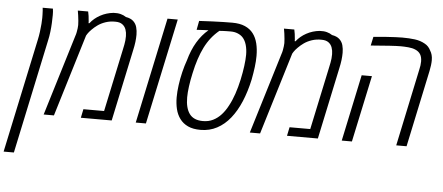

<svg xmlns="http://www.w3.org/2000/svg" viewBox="-98 -770 2623 1138"><g transform="rotate(5 1213.5 -200.5)"><path d="M-43 239.7 101.1 -438Q106.4 -461.9 109.6 -487.1Q112.8 -512.2 114.5 -533.9Q116.2 -555.7 116.2 -569.3Q116.2 -575.2 116 -587.6Q115.7 -600.1 115 -612.8Q114.3 -625.5 113.3 -629.9H174.3Q175.8 -620.6 176.3 -610.8Q176.8 -601.1 176.8 -591.8Q176.8 -570.3 175.5 -544.9Q174.3 -519.5 171.1 -491.9Q168 -464.4 161.6 -437L18.1 239.7Z M174.3 0 320.8 -480.5Q324.7 -491.2 326.9 -503.2Q329.1 -515.1 330.6 -526.4Q332 -537.6 332 -545.9Q332 -555.7 330.6 -571Q329.1 -586.4 326.9 -602.8Q324.7 -619.1 322.3 -631.3H383.8Q386.7 -617.7 388.7 -605.2Q390.6 -592.8 391.1 -581.5Q392.1 -576.7 392.1 -571.8Q392.1 -566.9 392.1 -562.5H397Q420.4 -592.8 456.3 -612.3Q492.2 -631.8 534.2 -636.2Q558.6 -637.7 577.1 -632.8Q595.7 -627.9 609.4 -618.2Q638.7 -613.3 654.3 -598.6Q669.9 -584 675.5 -563.2Q681.2 -542.5 681.2 -519Q681.2 -499 678.5 -476.1Q675.8 -453.1 668.9 -422.9L579.1 0H395.5L406.2 -51.8H529.3L608.4 -423.8Q612.3 -441.4 614.7 -454.3Q617.2 -467.3 618.4 -479.2Q619.6 -491.2 619.6 -504.9Q619.6 -526.4 613.3 -544.4Q606.9 -562.5 591.8 -573.7Q576.7 -585 550.8 -585Q520 -585.9 492.4 -576.7Q464.8 -567.4 444.8 -552.7Q427.2 -540 412.6 -525.1Q397.9 -510.3 390.6 -499L383.8 -487.8L235.4 0Z M722.2 0 856 -629.9H917L782.7 0Z M1107.9 9.8Q1063 9.8 1033 -4.4Q1002.9 -18.6 984.6 -43.5Q966.3 -68.4 958.5 -100.8Q950.7 -133.3 950.7 -170.4Q950.7 -203.6 956.1 -243.2Q961.4 -282.7 970.9 -322Q980.5 -361.3 992.2 -393.6Q1009.3 -456.1 1037.4 -503.2Q1065.4 -550.3 1104 -582.5Q1100.1 -582.5 1090.6 -582Q1081.1 -581.5 1069.8 -581.1Q1058.6 -580.6 1048.8 -579.8Q1039.1 -579.1 1033.7 -579.1L1043.9 -632.8Q1085 -635.3 1120.4 -636.7Q1155.8 -638.2 1186.3 -638.9Q1216.8 -639.6 1240.7 -639.6Q1285.6 -639.6 1316.4 -626.2Q1347.2 -612.8 1365.7 -588.4Q1384.3 -564 1392.6 -530.3Q1400.9 -496.6 1400.9 -456.1Q1400.9 -425.3 1396.5 -390.1Q1392.1 -355 1384.3 -314Q1368.7 -241.7 1343.8 -182.4Q1318.8 -123 1284.4 -80.1Q1250 -37.1 1205.8 -13.7Q1161.6 9.8 1107.9 9.8ZM1117.7 -43.5Q1151.4 -43.5 1178.2 -56.9Q1205.1 -70.3 1226.6 -94Q1248 -117.7 1264.2 -148.9Q1281.7 -180.7 1295.7 -221.9Q1309.6 -263.2 1319.1 -306.9Q1328.6 -350.6 1333.7 -389.9Q1338.9 -429.2 1338.9 -457Q1338.9 -488.8 1331.3 -515.6Q1323.7 -542.5 1307.6 -559.6Q1295.9 -571.8 1277.6 -579.3Q1259.3 -586.9 1236.3 -586.9Q1225.6 -586.9 1212.6 -586.7Q1199.7 -586.4 1187.5 -585.9Q1175.3 -585.4 1168.5 -584.5Q1115.7 -541 1083.7 -476.8Q1051.8 -412.6 1032.2 -320.8Q1022.9 -278.8 1017.8 -241.2Q1012.7 -203.6 1012.7 -175.3Q1012.7 -111.3 1037.8 -77.4Q1063 -43.5 1117.7 -43.5Z M1400.9 0 1547.4 -480.5Q1551.3 -491.2 1553.5 -503.2Q1555.7 -515.1 1557.1 -526.4Q1558.6 -537.6 1558.6 -545.9Q1558.6 -555.7 1557.1 -571Q1555.7 -586.4 1553.5 -602.8Q1551.3 -619.1 1548.8 -631.3H1610.4Q1613.3 -617.7 1615.2 -605.2Q1617.2 -592.8 1617.7 -581.5Q1618.7 -576.7 1618.7 -571.8Q1618.7 -566.9 1618.7 -562.5H1623.5Q1647 -592.8 1682.9 -612.3Q1718.8 -631.8 1760.7 -636.2Q1785.2 -637.7 1803.7 -632.8Q1822.3 -627.9 1835.9 -618.2Q1865.2 -613.3 1880.9 -598.6Q1896.5 -584 1902.1 -563.2Q1907.7 -542.5 1907.7 -519Q1907.7 -499 1905 -476.1Q1902.3 -453.1 1895.5 -422.9L1805.7 0H1622.1L1632.8 -51.8H1755.9L1835 -423.8Q1838.9 -441.4 1841.3 -454.3Q1843.8 -467.3 1845 -479.2Q1846.2 -491.2 1846.2 -504.9Q1846.2 -526.4 1839.8 -544.4Q1833.5 -562.5 1818.4 -573.7Q1803.2 -585 1777.3 -585Q1746.6 -585.9 1719 -576.7Q1691.4 -567.4 1671.4 -552.7Q1653.8 -540 1639.2 -525.1Q1624.5 -510.3 1617.2 -499L1610.4 -487.8L1461.9 0Z M2272 0 2368.7 -457.5Q2372.1 -471.7 2373.8 -484.1Q2375.5 -496.6 2375.5 -507.8Q2375.5 -533.7 2365.7 -550Q2356 -566.4 2335.4 -575.2Q2317.9 -583 2293 -585.2Q2268.1 -587.4 2247.6 -587.4Q2223.6 -587.4 2179.7 -584.5Q2135.7 -581.5 2069.8 -576.2L2081.1 -628.9Q2121.1 -632.8 2153.3 -635Q2185.5 -637.2 2210.2 -638.4Q2234.9 -639.6 2252 -639.6Q2293.5 -639.6 2326.9 -635.3Q2360.4 -630.9 2387.2 -615.7Q2399.9 -608.9 2408.7 -599.1Q2417.5 -589.4 2423.3 -577.1Q2430.2 -566.4 2434.1 -552.5Q2438 -538.6 2438 -520.5Q2438 -507.3 2436 -491.2Q2434.1 -475.1 2430.2 -456.5L2333.5 0ZM1947.8 0 2031.7 -396H2092.8L2008.3 0Z"/></g></svg>

Font: Open Sans SemiCondensed Light
Style: Italic
Weight: 300
Width: 4
Italic angle: -12°
Designer: Monotype Design Team
Foundry: Monotype Imaging Inc.
Version: Version 3.000